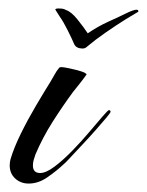

<svg xmlns="http://www.w3.org/2000/svg" viewBox="-20 -431 348 455"><path d="M48 4Q29 4 16 -8Q3 -20 3 -39Q3 -43 3.5 -46.5Q4 -50 5 -54Q13 -81 29.5 -114.5Q46 -148 65.5 -181Q85 -214 100 -238Q105 -246 109.5 -254.5Q114 -263 120 -270Q121 -272 126 -272Q130 -272 144.5 -269Q159 -266 172 -262Q185 -258 185 -254Q185 -253 184 -253Q177 -243 169 -233Q161 -223 153 -213Q128 -179 104.5 -142Q81 -105 64 -65Q62 -59 60 -52.5Q58 -46 58 -39Q58 -21 75 -21Q89 -21 109 -36Q129 -51 150.5 -73Q172 -95 191 -117.5Q210 -140 223 -155Q236 -170 238 -170Q242 -170 242 -166Q242 -164 232 -152Q222 -140 206.5 -122.5Q191 -105 174.5 -87.5Q158 -70 146 -57Q134 -44 130 -41Q114 -26 92.5 -11Q71 4 48 4ZM176 -316Q161 -316 156 -326Q151 -338 140.5 -359Q130 -380 122 -391Q119 -396 115 -402Q111 -408 111 -409Q113 -411 118 -411Q122 -411 127 -410.5Q132 -410 137 -407Q149 -403 163.5 -385Q178 -367 188 -352Q211 -368 237.5 -380Q264 -392 278 -399Q286 -403 293 -405.5Q300 -408 303 -408Q308 -408 308 -404Q308 -403 299 -398Q290 -393 279 -386Q255 -371 230.5 -354Q206 -337 187 -321Q182 -316 176 -316Z"/></svg>

Font: Caramel
Style: Regular
Weight: 400
Designer: Robert E. Leuschke
Foundry: Robert E. Leuschke
Version: Version 1.010